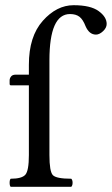

<svg xmlns="http://www.w3.org/2000/svg" viewBox="-20 -718 430 738"><path d="M170 -486V-122Q170 -59 183 -45Q196 -31 254 -31Q259 -26 259 -15.5Q259 -5 254 0H21Q17 -4 17 -15.5Q17 -27 21 -31Q64 -31 77.5 -46.5Q91 -62 91 -122V-390H22Q17 -390 17 -396V-409Q17 -417 22.5 -424Q28 -431 40 -431H91V-469Q91 -578 144.5 -638Q198 -698 263 -698Q328 -698 359 -675.5Q390 -653 390 -626Q390 -611 376 -598Q362 -585 349 -585Q323 -585 309 -617Q299 -643 285.5 -653.5Q272 -664 249 -664Q170 -664 170 -486Z"/></svg>

Font: Ponomar Unicode TT
Style: Regular
Weight: 400
Designer: Vladislav V. Dorosh, Yuri A.W. Shardt, Nikita Simmons, Aleksandr Andreev
Foundry: Ponomar Project
Version: 1.1